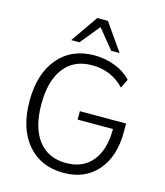

<svg xmlns="http://www.w3.org/2000/svg" viewBox="-136 -1052 997 1163"><g transform="rotate(15 362.5 -470.5)"><path d="M372.1 -666Q258.8 -666 197.3 -585.9Q135.7 -505.9 135.7 -359.4Q135.7 -212.9 197.3 -132.8Q258.8 -52.7 372.1 -52.7Q477.5 -52.7 535.6 -124Q593.8 -195.3 593.8 -325.2H372.1V-377.9H662.1V-325.2Q662.1 -170.9 584 -81.1Q505.9 8.8 372.1 8.8Q228.5 8.8 145 -89.8Q61.5 -188.5 61.5 -359.4Q61.5 -530.3 145 -628.9Q228.5 -727.5 372.1 -727.5Q440.4 -727.5 502.4 -703.1Q564.5 -678.7 602.5 -636.7L575.2 -580.1Q495.1 -666 372.1 -666ZM210 -780.3 328.1 -950.2H394.5L513.7 -780.3H460.9L361.3 -902.3L261.7 -780.3Z"/></g></svg>

Font: Min Sans Light
Style: Regular
Weight: 300
Designer: Jinseong-Kim, NotoSansCJK, Nunito
Foundry: Jinseong-Kim
Version: Version 1.400;Glyphs 3.1.2 (3151)